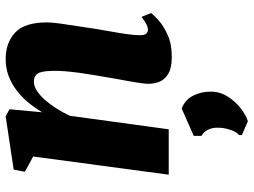

<svg xmlns="http://www.w3.org/2000/svg" viewBox="-126 -474 872 660"><g transform="rotate(-90 310.0 -144.0)"><path d="M254 -435Q269.5 -461 288.5 -483.8Q307.5 -506.5 330.5 -523.8Q353.5 -541 380 -550.8Q406.5 -560.5 436.5 -560.5Q493.5 -560.5 528.2 -527.8Q563 -495 563 -418.5Q563 -402 558.8 -371.5Q554.5 -341 549.2 -307.5Q544 -274 540 -247Q536 -222 531 -194.8Q526 -167.5 522.5 -142.2Q519 -117 519 -99.5Q519 -81.5 525 -76.5Q531 -71.5 537.5 -71.5Q546 -71.5 555.8 -76.2Q565.5 -81 582 -93.5L595 -60.5Q589 -52 570.2 -35Q551.5 -18 520.2 -3.8Q489 10.5 445 10.5Q406.5 10.5 386.5 -1.5Q366.5 -13.5 359.2 -31.5Q352 -49.5 352 -68.5Q352 -79.5 354.2 -96Q356.5 -112.5 360.2 -132.8Q364 -153 367.8 -174.5Q371.5 -196 375 -216Q378.5 -237 382.5 -260.5Q386.5 -284 389.8 -308.2Q393 -332.5 395 -355.5Q397 -378.5 396.5 -398Q396 -424 392.2 -438Q388.5 -452 380.2 -457.8Q372 -463.5 358.5 -463.5Q344 -463.5 328 -453.2Q312 -443 296.8 -425.8Q281.5 -408.5 267.5 -386.5Q253.5 -364.5 242 -340L195.5 0H39.5L102 -466L49.5 -494.5L57 -533L240 -560.5L264.5 -547.5ZM223.5 272 175.5 251.5 176 241Q186.5 234 194.2 210.2Q202 186.5 201 163.5Q200.5 148.5 194 134.8Q187.5 121 173 112.5V86L267 44.5Q297.5 56.5 311.2 84Q325 111.5 325 143.5Q325.5 174.5 308.8 201.5Q292 228.5 268.2 247Q244.5 265.5 223.5 272Z"/></g></svg>

Font: Merriweather 36pt Black
Style: Italic
Weight: 900
Italic angle: -7.8°
Version: Version 2.101